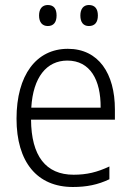

<svg xmlns="http://www.w3.org/2000/svg" viewBox="-20 -737 525 767"><path d="M171 -633C194 -633 206 -648 206 -675C206 -702 195 -717 171 -717C149 -717 136 -702 136 -675C136 -648 149 -633 171 -633ZM335 -633C359 -633 371 -648 371 -675C371 -702 359 -717 335 -717C314 -717 301 -702 301 -675C301 -648 313 -633 335 -633ZM271 10C326 10 371 1 417 -21V-72C368 -49 327 -39 274 -39C163 -39 105 -114 104 -259H439V-300C439 -443 374 -542 251 -542C125 -542 46 -437 46 -263C46 -90 128 10 271 10ZM105 -307C112 -428 166 -495 249 -495C340 -495 383 -418 382 -307Z"/></svg>

Font: Noto Sans SemiCondensed Light
Style: Regular
Weight: 300
Width: 4
Designer: Monotype Design Team
Foundry: Monotype Imaging Inc.
Version: Version 2.013